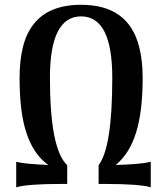

<svg xmlns="http://www.w3.org/2000/svg" viewBox="-20 -777 684 809"><path d="M615.2 12.2Q568.4 -2 418.9 -2H395.5V-81.1Q453.1 -155.8 453.1 -449.2Q453.1 -708 321.8 -708Q190.4 -708 190.4 -449.2Q190.4 -148.9 263.2 -81.1V-2H240.2Q95.2 -2 48.3 12.2V-95.2Q84 -85.9 183.6 -82Q90.8 -147.9 69.8 -317.4Q62.5 -375.5 62.5 -448.7Q62.5 -522 76.7 -579.1Q90.8 -636.2 122.1 -675.8Q186 -756.8 321.8 -756.8Q522 -756.8 566.4 -579.1Q581.1 -522 581.1 -450Q581.1 -377.9 574.2 -320.6Q567.4 -263.2 553.2 -217.8Q525.9 -129.9 467.8 -82Q572.3 -84.5 615.2 -95.2Z"/></svg>

Font: Amarante
Style: Regular
Weight: 400
Designer: Karolina Lach
Foundry: Sorkin Type Co.
Version: Version 1.001